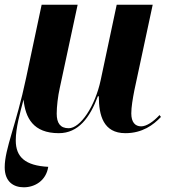

<svg xmlns="http://www.w3.org/2000/svg" viewBox="-22 -556 720 816"><path d="M79 240C126 240 174 212 183 153C86 148 45 112 45 41C45 -13 63 -75 78 -133C86 -55 119 10 228 10C311 10 360 -56 394 -147H398C398 -66 417 10 511 10C583 10 630 -25 662 -59L656 -67C630 -39 601 -19 578 -19C552 -19 536 -37 536 -74C536 -101 542 -136 549 -172L627 -536H474L406 -216C382 -103 319 -11 270 -11C234 -11 219 -33 219 -73C219 -102 224 -147 232 -182L308 -536H155L89 -225C47 -25 -2 76 -2 155C-2 216 35 240 79 240Z"/></svg>

Font: Noto Serif Display
Style: Bold Italic
Weight: 700
Italic angle: -12°
Designer: Monotype Design Team
Foundry: Monotype Imaging Inc.
Version: Version 2.009